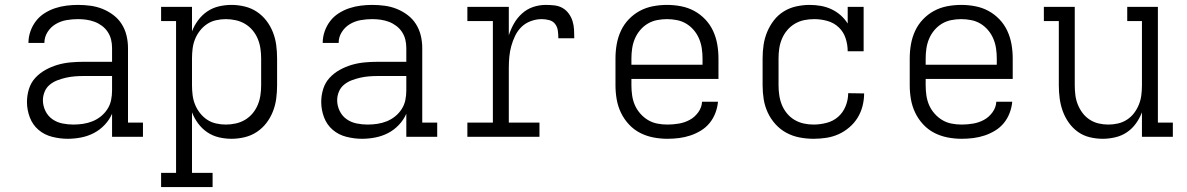

<svg xmlns="http://www.w3.org/2000/svg" viewBox="-20 -558 4840 783"><path d="M256 8Q225 8 193 0Q161 -8 137 -28.5Q113 -49 101.5 -79.5Q90 -110 90 -142Q90 -169 98 -195Q106 -221 124 -240.5Q142 -260 165.5 -273Q189 -286 214.5 -293.5Q240 -301 267 -303.5Q294 -306 320 -306H437V-362Q437 -380 433 -396.5Q429 -413 419.5 -427.5Q410 -442 396 -452.5Q382 -463 366 -469Q350 -475 333 -477.5Q316 -480 298 -480Q275 -480 251.5 -476Q228 -472 207.5 -460Q187 -448 174 -427.5Q161 -407 161 -383H96Q96 -407 104 -430Q112 -453 126.5 -472Q141 -491 161.5 -504Q182 -517 204.5 -524.5Q227 -532 251 -535Q275 -538 298 -538Q324 -538 349.5 -534.5Q375 -531 398.5 -521.5Q422 -512 442.5 -496.5Q463 -481 476.5 -459.5Q490 -438 496 -413Q502 -388 502 -362V-58H563V0H437V-94Q426 -69 406.5 -48.5Q387 -28 363 -15.5Q339 -3 311.5 2.5Q284 8 256 8ZM279 -50Q299 -50 319 -53Q339 -56 357.5 -63.5Q376 -71 391.5 -83.5Q407 -96 418 -113Q429 -130 433 -149.5Q437 -169 437 -189V-248H320Q302 -248 284 -246.5Q266 -245 248.5 -241Q231 -237 214 -230.5Q197 -224 183 -212.5Q169 -201 162 -184Q155 -167 155 -149Q155 -127 165 -106Q175 -85 193.5 -72Q212 -59 234.5 -54.5Q257 -50 279 -50Z M637 205V147H698V-472H637V-530H763V-430Q772 -454 788 -475.5Q804 -497 825.5 -511.5Q847 -526 872.5 -532Q898 -538 924 -538Q951 -538 978 -531.5Q1005 -525 1027.5 -510Q1050 -495 1066.5 -473.5Q1083 -452 1093 -426.5Q1103 -401 1106.5 -374Q1110 -347 1110 -320V-210Q1110 -183 1106.5 -156Q1103 -129 1093 -103.5Q1083 -78 1066.5 -56.5Q1050 -35 1027.5 -20Q1005 -5 978 1.5Q951 8 924 8Q898 8 872.5 2Q847 -4 825.5 -18.5Q804 -33 788 -54.5Q772 -76 763 -100V147H847V205ZM901 -50Q921 -50 941.5 -54.5Q962 -59 979.5 -69.5Q997 -80 1010 -95.5Q1023 -111 1031 -130Q1039 -149 1042 -169.5Q1045 -190 1045 -210V-320Q1045 -340 1042 -360.5Q1039 -381 1031 -400Q1023 -419 1010 -434.5Q997 -450 979.5 -460.5Q962 -471 941.5 -475.5Q921 -480 901 -480Q881 -480 861 -475.5Q841 -471 824.5 -460Q808 -449 795.5 -433Q783 -417 775.5 -398.5Q768 -380 765.5 -360Q763 -340 763 -320V-210Q763 -190 765.5 -170Q768 -150 775.5 -131.5Q783 -113 795.5 -97Q808 -81 824.5 -70Q841 -59 861 -54.5Q881 -50 901 -50Z M1456 8Q1425 8 1393 0Q1361 -8 1337 -28.5Q1313 -49 1301.5 -79.5Q1290 -110 1290 -142Q1290 -169 1298 -195Q1306 -221 1324 -240.5Q1342 -260 1365.5 -273Q1389 -286 1414.5 -293.5Q1440 -301 1467 -303.5Q1494 -306 1520 -306H1637V-362Q1637 -380 1633 -396.5Q1629 -413 1619.5 -427.5Q1610 -442 1596 -452.5Q1582 -463 1566 -469Q1550 -475 1533 -477.5Q1516 -480 1498 -480Q1475 -480 1451.5 -476Q1428 -472 1407.5 -460Q1387 -448 1374 -427.5Q1361 -407 1361 -383H1296Q1296 -407 1304 -430Q1312 -453 1326.5 -472Q1341 -491 1361.5 -504Q1382 -517 1404.5 -524.5Q1427 -532 1451 -535Q1475 -538 1498 -538Q1524 -538 1549.5 -534.5Q1575 -531 1598.5 -521.5Q1622 -512 1642.5 -496.5Q1663 -481 1676.5 -459.5Q1690 -438 1696 -413Q1702 -388 1702 -362V-58H1763V0H1637V-94Q1626 -69 1606.5 -48.5Q1587 -28 1563 -15.5Q1539 -3 1511.5 2.5Q1484 8 1456 8ZM1479 -50Q1499 -50 1519 -53Q1539 -56 1557.5 -63.5Q1576 -71 1591.5 -83.5Q1607 -96 1618 -113Q1629 -130 1633 -149.5Q1637 -169 1637 -189V-248H1520Q1502 -248 1484 -246.5Q1466 -245 1448.5 -241Q1431 -237 1414 -230.5Q1397 -224 1383 -212.5Q1369 -201 1362 -184Q1355 -167 1355 -149Q1355 -127 1365 -106Q1375 -85 1393.5 -72Q1412 -59 1434.5 -54.5Q1457 -50 1479 -50Z M1886 0V-58H1990V-472H1886V-530H2055V-414Q2063 -439 2076 -462Q2089 -485 2109 -503Q2129 -521 2154 -529.5Q2179 -538 2206 -538Q2223 -538 2241 -536Q2259 -534 2274 -525.5Q2289 -517 2299.5 -502.5Q2310 -488 2315 -471.5Q2320 -455 2321 -437.5Q2322 -420 2322 -402H2257Q2257 -417 2255 -432.5Q2253 -448 2244 -460Q2235 -472 2219.5 -476Q2204 -480 2189 -480Q2167 -480 2145 -472Q2123 -464 2107 -448.5Q2091 -433 2081 -412.5Q2071 -392 2065 -370Q2059 -348 2057 -325.5Q2055 -303 2055 -281V-58H2180V0Z M2702 8Q2673 8 2644.5 2.5Q2616 -3 2590.5 -16Q2565 -29 2545 -50.5Q2525 -72 2512.5 -98Q2500 -124 2495 -152.5Q2490 -181 2490 -210V-320Q2490 -349 2495 -377.5Q2500 -406 2512 -432Q2524 -458 2544 -479Q2564 -500 2589 -513.5Q2614 -527 2642.5 -532.5Q2671 -538 2700 -538Q2729 -538 2757.5 -532.5Q2786 -527 2811 -513.5Q2836 -500 2856 -479Q2876 -458 2888 -432Q2900 -406 2905 -377.5Q2910 -349 2910 -320V-236H2555V-210Q2555 -189 2558 -168.5Q2561 -148 2569 -129.5Q2577 -111 2591 -95Q2605 -79 2622.5 -68.5Q2640 -58 2660.5 -54Q2681 -50 2702 -50Q2725 -50 2748.5 -54Q2772 -58 2792.5 -69Q2813 -80 2827.5 -100Q2842 -120 2843 -143H2908Q2906 -120 2897.5 -97.5Q2889 -75 2874 -56.5Q2859 -38 2838.5 -25.5Q2818 -13 2795.5 -5.5Q2773 2 2749.5 5Q2726 8 2702 8ZM2555 -294H2845V-320Q2845 -340 2842 -360.5Q2839 -381 2831 -400Q2823 -419 2809.5 -435Q2796 -451 2778.5 -461.5Q2761 -472 2740.5 -476Q2720 -480 2700 -480Q2680 -480 2659.5 -476Q2639 -472 2621.5 -461.5Q2604 -451 2590.5 -435Q2577 -419 2569 -400Q2561 -381 2558 -360.5Q2555 -340 2555 -320Z M3298 8Q3269 8 3240.5 2.5Q3212 -3 3187 -16.5Q3162 -30 3142.5 -51.5Q3123 -73 3111 -99Q3099 -125 3094.5 -153Q3090 -181 3090 -210V-320Q3090 -348 3094 -375Q3098 -402 3108.5 -427.5Q3119 -453 3136 -475Q3153 -497 3176.5 -511.5Q3200 -526 3227.5 -532Q3255 -538 3282 -538Q3305 -538 3327.5 -534Q3350 -530 3370.5 -520.5Q3391 -511 3408 -496Q3425 -481 3437 -462V-530H3502V-349H3437Q3437 -376 3428.5 -402Q3420 -428 3400.5 -446.5Q3381 -465 3354.5 -472.5Q3328 -480 3301 -480Q3280 -480 3260 -476Q3240 -472 3222 -461.5Q3204 -451 3190.5 -435Q3177 -419 3169 -400Q3161 -381 3158 -361Q3155 -341 3155 -320V-210Q3155 -190 3158 -169.5Q3161 -149 3168.5 -130.5Q3176 -112 3189 -96Q3202 -80 3219.5 -69.5Q3237 -59 3257 -54.5Q3277 -50 3298 -50Q3324 -50 3351 -57Q3378 -64 3398 -81.5Q3418 -99 3428.5 -125Q3439 -151 3439 -178L3504 -177Q3504 -151 3497.5 -125.5Q3491 -100 3477.5 -78Q3464 -56 3443.5 -38.5Q3423 -21 3399.5 -10.5Q3376 0 3350 4Q3324 8 3298 8Z M3902 8Q3873 8 3844.5 2.5Q3816 -3 3790.5 -16Q3765 -29 3745 -50.5Q3725 -72 3712.5 -98Q3700 -124 3695 -152.5Q3690 -181 3690 -210V-320Q3690 -349 3695 -377.5Q3700 -406 3712 -432Q3724 -458 3744 -479Q3764 -500 3789 -513.5Q3814 -527 3842.5 -532.5Q3871 -538 3900 -538Q3929 -538 3957.5 -532.5Q3986 -527 4011 -513.5Q4036 -500 4056 -479Q4076 -458 4088 -432Q4100 -406 4105 -377.5Q4110 -349 4110 -320V-236H3755V-210Q3755 -189 3758 -168.5Q3761 -148 3769 -129.5Q3777 -111 3791 -95Q3805 -79 3822.5 -68.5Q3840 -58 3860.5 -54Q3881 -50 3902 -50Q3925 -50 3948.5 -54Q3972 -58 3992.5 -69Q4013 -80 4027.5 -100Q4042 -120 4043 -143H4108Q4106 -120 4097.5 -97.5Q4089 -75 4074 -56.5Q4059 -38 4038.5 -25.5Q4018 -13 3995.5 -5.5Q3973 2 3949.5 5Q3926 8 3902 8ZM3755 -294H4045V-320Q4045 -340 4042 -360.5Q4039 -381 4031 -400Q4023 -419 4009.5 -435Q3996 -451 3978.5 -461.5Q3961 -472 3940.5 -476Q3920 -480 3900 -480Q3880 -480 3859.5 -476Q3839 -472 3821.5 -461.5Q3804 -451 3790.5 -435Q3777 -419 3769 -400Q3761 -381 3758 -360.5Q3755 -340 3755 -320Z M4477 8Q4450 8 4423.5 1.5Q4397 -5 4375.5 -20.5Q4354 -36 4338.5 -58Q4323 -80 4314 -105Q4305 -130 4301.5 -156.5Q4298 -183 4298 -210V-472H4237V-530H4363V-210Q4363 -190 4365.5 -170Q4368 -150 4375.5 -131.5Q4383 -113 4395 -97Q4407 -81 4424 -70Q4441 -59 4460.5 -54.5Q4480 -50 4500 -50Q4520 -50 4539.5 -54.5Q4559 -59 4576 -70Q4593 -81 4605 -97Q4617 -113 4624.5 -131.5Q4632 -150 4634.5 -170Q4637 -190 4637 -210V-472H4577V-530H4702V-58H4763V0H4637V-100Q4628 -76 4612.5 -54.5Q4597 -33 4575.5 -18.5Q4554 -4 4528 2Q4502 8 4477 8Z"/></svg>

Font: Iosevka Curly Slab LtEx
Style: Regular
Weight: 300
Width: 7
Monospace: yes
Designer: Belleve Invis
Foundry: Belleve Invis
Version: Version 11.1.0; ttfautohint (v1.8.3)